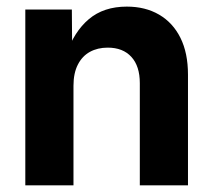

<svg xmlns="http://www.w3.org/2000/svg" viewBox="-20 -558 642 578"><path d="M201.2 -299.8V0H56.2V-529.3H196.3L197.3 -394H179.7Q202.6 -462.4 247.3 -500.2Q292 -538.1 361.8 -538.1Q417.5 -538.1 459 -513.9Q500.5 -489.7 523.2 -444.1Q545.9 -398.4 545.9 -333.5V0H400.9V-307.6Q400.9 -358.9 375.5 -386.7Q350.1 -414.6 304.2 -414.6Q273.9 -414.6 250.7 -401.9Q227.5 -389.2 214.4 -363.5Q201.2 -337.9 201.2 -299.8Z"/></svg>

Font: Inter 24pt
Style: Bold
Weight: 700
Designer: Rasmus Andersson
Foundry: rsms
Version: Version 4.001;git-66647c0bb